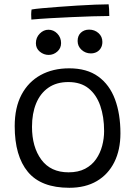

<svg xmlns="http://www.w3.org/2000/svg" viewBox="-20 -852 626 888"><path d="M300.5 16.5Q170 16.5 109 -57Q48 -130.5 48 -268.5Q48 -354.5 79.5 -414Q111 -473.5 167.8 -504.8Q224.5 -536 300 -536Q382 -536 434.2 -498.2Q486.5 -460.5 511.8 -392.8Q537 -325 537 -235.5Q537 -159 508.8 -102.2Q480.5 -45.5 427.8 -14.5Q375 16.5 300.5 16.5ZM297 -55Q342 -55 373.5 -71.5Q405 -88 424.2 -115.8Q443.5 -143.5 452.5 -177.5Q461.5 -211.5 461.5 -246Q461.5 -311.5 443.8 -362.8Q426 -414 389.8 -443.2Q353.5 -472.5 296 -472.5Q241 -472.5 203.5 -446.2Q166 -420 147 -373.5Q128 -327 128 -265.5Q128 -172 171.2 -113.5Q214.5 -55 297 -55ZM205 -598Q182.5 -598 164.2 -613Q146 -628 146 -652Q146 -678.5 163.8 -696.5Q181.5 -714.5 204 -714.5Q228 -714.5 245.2 -696.5Q262.5 -678.5 262.5 -652.5Q262.5 -629 245 -613.5Q227.5 -598 205 -598ZM400 -605Q375.5 -605 357.2 -621.5Q339 -638 339 -662.5Q339 -687 354.2 -701Q369.5 -715 392 -715Q417.5 -715 435.5 -699Q453.5 -683 453.5 -658Q453.5 -641.5 446.2 -629.5Q439 -617.5 427 -611.2Q415 -605 400 -605ZM485.5 -778Q452 -778 406.5 -776.5Q361 -775 310.5 -772.8Q260 -770.5 211.5 -767.8Q163 -765 125 -761.5Q124 -773 124.2 -785.8Q124.5 -798.5 126 -808Q141.5 -811 174.8 -814Q208 -817 250.2 -820.2Q292.5 -823.5 337 -826.2Q381.5 -829 420 -830.5Q458.5 -832 482.5 -832Q483.5 -826.5 484.5 -810.5Q485.5 -794.5 485.5 -778Z"/></svg>

Font: Grandstander Thin Light
Style: Regular
Weight: 300
Version: Version 1.200